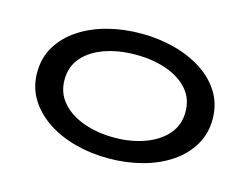

<svg xmlns="http://www.w3.org/2000/svg" viewBox="-75 -604 962 739"><g transform="rotate(15 406.0 -234.5)"><path d="M406 14Q335 14 272 -3Q209 -20 160.5 -52.5Q112 -85 84 -131Q56 -177 56 -235Q56 -294 84 -340Q112 -386 160.5 -418Q209 -450 272 -466.5Q335 -483 406 -483Q475 -483 538 -466.5Q601 -450 650 -418Q699 -386 727 -340Q755 -294 755 -235Q755 -177 727.5 -131Q700 -85 652 -52.5Q604 -20 540.5 -3Q477 14 406 14ZM406 -69Q473 -69 528 -89Q583 -109 615 -146Q647 -183 647 -235Q647 -288 615 -324.5Q583 -361 528 -380Q473 -399 406 -399Q339 -399 284 -380Q229 -361 197 -324.5Q165 -288 165 -235Q165 -183 197 -146Q229 -109 284 -89Q339 -69 406 -69Z"/></g></svg>

Font: BioRhyme SemiExpanded
Style: Regular
Weight: 400
Width: 6
Designer: Aoife Mooney
Foundry: Aoife Mooney Type
Version: Version 1.600;gftools[0.9.33]